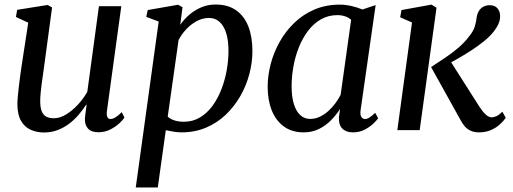

<svg xmlns="http://www.w3.org/2000/svg" viewBox="-20 -576 2269 850"><path d="M175 10.5Q142 10.5 115.2 -1.8Q88.5 -14 73 -41Q57.5 -68 57 -113Q57 -129 59 -151Q61 -173 64 -197.8Q67 -222.5 70.2 -246.5Q73.5 -270.5 76.5 -289.5L105 -475.5L50.5 -501L56 -532.5L191 -554L210.5 -543L176 -287Q173.5 -267 170.2 -245.2Q167 -223.5 164.2 -202.5Q161.5 -181.5 159.8 -162.8Q158 -144 158 -129Q158 -99.5 165 -82.8Q172 -66 185.5 -59.2Q199 -52.5 218.5 -52.5Q245 -52.5 272.2 -69Q299.5 -85.5 324.2 -112Q349 -138.5 366.5 -169.5L418 -548.5H517L453.5 -85.5Q451 -67.5 455.2 -58.2Q459.5 -49 468.5 -49Q478.5 -49 490.5 -56Q502.5 -63 519 -79.5L531 -55.5Q525 -46 508.8 -30.5Q492.5 -15 468.5 -2.8Q444.5 9.5 415.5 9.5Q383.5 9.5 369 -7.5Q354.5 -24.5 356 -51Q356 -54 356.8 -60.8Q357.5 -67.5 358.8 -76.8Q360 -86 361.2 -95.5Q362.5 -105 363.5 -112L362 -113Q346.5 -89.5 327.5 -67.2Q308.5 -45 285 -27.5Q261.5 -10 234.2 0.2Q207 10.5 175 10.5Z M581 254 682.5 -480.5 627.5 -501.5 634 -531.5 768.5 -555 788 -544 778 -466Q794 -490 817.8 -510.5Q841.5 -531 871 -543.5Q900.5 -556 934.5 -556Q989 -556 1025.2 -530.5Q1061.5 -505 1079.5 -458.8Q1097.5 -412.5 1097.5 -350.5Q1097.5 -300 1084 -248.5Q1070.5 -197 1044 -150.8Q1017.5 -104.5 979.5 -68.2Q941.5 -32 892.2 -11Q843 10 784 10Q767 10 748.8 7Q730.5 4 714 0.5L678.5 254ZM722.5 -59.5Q735.5 -48 753.8 -42.5Q772 -37 794 -37Q833.5 -37 865.2 -56Q897 -75 920.8 -107.5Q944.5 -140 960.2 -180.8Q976 -221.5 983.8 -265.5Q991.5 -309.5 991.5 -351Q991.5 -396.5 981.5 -429Q971.5 -461.5 952.2 -479Q933 -496.5 905 -496.5Q876.5 -496.5 850 -482Q823.5 -467.5 803 -445Q782.5 -422.5 770.5 -398.5Z M1576.5 -89Q1573.5 -66.5 1580 -57.8Q1586.5 -49 1596 -49Q1605 -49 1615.8 -55.8Q1626.5 -62.5 1641 -76.5L1654 -52.5Q1649 -44.5 1633.5 -29.5Q1618 -14.5 1594.8 -2.2Q1571.5 10 1542.5 10Q1512.5 10 1495.8 -6.5Q1479 -23 1480.5 -57L1485.5 -93.5Q1469 -68 1446 -44.2Q1423 -20.5 1392.5 -5.2Q1362 10 1324.5 10Q1272.5 10 1237 -15.8Q1201.5 -41.5 1183.2 -87Q1165 -132.5 1165 -191.5Q1165 -241.5 1178.5 -293Q1192 -344.5 1218.5 -391.5Q1245 -438.5 1283.5 -475.5Q1322 -512.5 1372.5 -534Q1423 -555.5 1485 -555.5Q1509.5 -555.5 1536.5 -549.2Q1563.5 -543 1584.5 -534L1643 -553.5ZM1534.5 -488.5Q1523 -498.5 1507.5 -503.8Q1492 -509 1473.5 -509Q1433 -509 1400.5 -490.2Q1368 -471.5 1343.8 -439.5Q1319.5 -407.5 1303.2 -366.8Q1287 -326 1279 -281.5Q1271 -237 1271 -194Q1271 -146 1281.5 -113.8Q1292 -81.5 1310.2 -65.5Q1328.5 -49.5 1353 -49.5Q1375.5 -49.5 1395.5 -59Q1415.5 -68.5 1433 -84Q1450.5 -99.5 1464.2 -118.2Q1478 -137 1488 -156Z M1739 0 1804 -476.5 1751.5 -499.5 1757.5 -531.5 1890 -555.5 1912.5 -542 1838 0ZM2101 10Q2080 10 2064.2 3Q2048.5 -4 2037.2 -17Q2026 -30 2017 -48L1888.5 -279Q1923 -301.5 1953.5 -322.2Q1984 -343 2010 -365.2Q2036 -387.5 2056.5 -414.5Q2075.5 -437.5 2082 -459Q2088.5 -480.5 2090 -497.5Q2093 -517 2101.2 -529.2Q2109.5 -541.5 2121.8 -547.2Q2134 -553 2147.5 -553Q2170 -553 2181.8 -539.8Q2193.5 -526.5 2194 -506.5Q2194.5 -488.5 2187.2 -471.5Q2180 -454.5 2167 -438Q2150 -415.5 2121.8 -392.8Q2093.5 -370 2061.8 -349.8Q2030 -329.5 2001.2 -313.2Q1972.5 -297 1953 -286.5L1965 -319.5L2102.5 -103.5Q2115.5 -83 2129.5 -69.8Q2143.5 -56.5 2156.5 -56.5Q2166 -56.5 2177.8 -61.8Q2189.5 -67 2204 -81.5L2219 -54.5Q2210 -41 2193.5 -25.8Q2177 -10.5 2153.5 -0.2Q2130 10 2101 10Z"/></svg>

Font: Merriweather 48pt
Style: Italic
Weight: 400
Italic angle: -7.8°
Version: Version 2.101